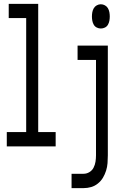

<svg xmlns="http://www.w3.org/2000/svg" viewBox="-20 -755 640 990"><path d="M15 0V-74H115V-662H25V-735H177V-74H267V0ZM500 -608Q489 -608 479 -613Q469 -618 463.5 -627.5Q458 -637 456 -648Q454 -659 454 -670Q454 -681 456 -692Q458 -703 463.5 -712.5Q469 -722 479 -727.5Q489 -733 500 -733Q511 -733 521 -727.5Q531 -722 536.5 -712.5Q542 -703 544 -692Q546 -681 546 -670Q546 -659 544 -648Q542 -637 536.5 -627.5Q531 -618 521 -613Q511 -608 500 -608ZM349 215V141H411Q427 141 441 132.5Q455 124 462.5 109.5Q470 95 472.5 78.5Q475 62 475 46V-446H380V-520H536V46Q536 66 534.5 86Q533 106 527 125Q521 144 511 161Q501 178 485 191Q469 204 450 209.5Q431 215 411 215Z"/></svg>

Font: R Plex Mono
Style: Regular
Weight: 400
Monospace: yes
Designer: Belleve Invis
Foundry: Belleve Invis
Version: Version 31.8.0